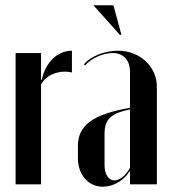

<svg xmlns="http://www.w3.org/2000/svg" viewBox="-20 -695 639 724"><path d="M134.8 -495V-424.2V-394.2H137.8Q142.5 -418.5 153.4 -438.9Q164.2 -459.2 179 -473.6Q193.8 -488 212.4 -495.9Q231 -503.8 251.2 -503.8V-421.5Q233.5 -426 216 -424.5Q198.5 -423 182.4 -416.9Q166.2 -410.8 153.9 -400.4Q141.5 -390 134.8 -375.8V0H38.8V-495Z M273.8 -98.5Q273.8 -75.2 280.9 -55.2Q288 -35.2 300.5 -21Q313 -6.8 330 1.1Q347 9 367.5 9Q397.2 9 424.9 -6.9Q452.5 -22.8 468.2 -49H470.2V-27.5V0H571.5V-368Q571.5 -396.8 560 -421.6Q548.5 -446.5 528.8 -464.8Q509 -483 482.5 -493.4Q456 -503.8 424.5 -503.8Q406 -503.8 386.9 -500Q367.8 -496.2 350.5 -489.2Q333.2 -482.2 319.2 -472.8Q305.2 -463.2 296.2 -452.5L301.2 -448.5Q308.5 -457.5 320.2 -466Q332 -474.5 346.4 -481.1Q360.8 -487.8 376 -491.4Q391.2 -495 404.5 -495Q435 -495 452.6 -476.1Q470.2 -457.2 470.2 -423.5V-288.5Q418.5 -279.5 381.4 -267Q344.2 -254.5 320.2 -237Q296.2 -219.5 285 -197Q273.8 -174.5 273.8 -146.2ZM411.5 -14.8Q394.2 -14.8 384.2 -31.1Q374.2 -47.5 374.2 -74.5V-190.5Q374.2 -211.2 379.2 -226.2Q384.2 -241.2 395.9 -252Q407.5 -262.8 425.8 -270Q444 -277.2 470.2 -282.5V-62.2Q458.2 -40.2 442.2 -27.5Q426.2 -14.8 411.5 -14.8ZM431.8 -563.8 332.2 -675.2H407.8L437.8 -563.8Z"/></svg>

Font: Moniqa Black
Style: Regular
Weight: 900
Designer: Rajesh Rajput
Foundry: Rajesh Rajput
Version: Version 1.000